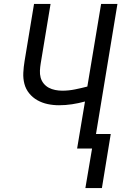

<svg xmlns="http://www.w3.org/2000/svg" viewBox="-20 -755 640 976"><path d="M414 201 448 0H372L412 -239Q379 -230 346 -225Q313 -220 280 -220Q250 -220 222 -226Q194 -232 170 -245.5Q146 -259 128.5 -280.5Q111 -302 104 -329Q97 -356 98.5 -385.5Q100 -415 105 -445L153 -735H237L187 -433Q184 -415 183 -396.5Q182 -378 186.5 -361Q191 -344 202 -330.5Q213 -317 228 -309Q243 -301 261 -297.5Q279 -294 297 -294Q329 -294 361 -300.5Q393 -307 424 -315L494 -735H577L468 -74H543L498 201Z"/></svg>

Font: Iosevka SS04 Extended Oblique
Style: Regular
Weight: 400
Width: 7
Italic angle: -9°
Monospace: yes
Designer: Belleve Invis
Foundry: Belleve Invis
Version: Version 19.0.0; ttfautohint (v1.8.4)